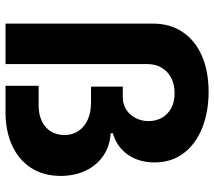

<svg xmlns="http://www.w3.org/2000/svg" viewBox="-60 -717 777 697"><g transform="rotate(90 328.5 -368.5)"><path d="M313.4 -737.3Q385 -737.3 443.2 -714.5Q501.4 -691.7 535.5 -647.5Q569.6 -603.3 569.6 -541.1Q569.6 -484.5 541.5 -444.2Q513.4 -403.8 463.8 -389.7V-381.8Q510.7 -378.8 545.7 -354.8Q580.7 -330.8 599.6 -290.7Q618.6 -250.6 618.6 -200.2Q618.6 -138.1 589.5 -92.9Q560.4 -47.8 508 -23.9Q455.5 0 386.5 0H291.5V-120.3H363.9Q396 -120.3 420.1 -132Q444.2 -143.7 457.2 -164.8Q470.2 -186 470.2 -213.8Q470.2 -242.8 455.7 -264.6Q441.3 -286.4 414.4 -298.5Q387.5 -310.5 351.3 -310.5H294.4V-425.7H332.8Q358.3 -425.7 378.1 -438.4Q397.9 -451.1 408.7 -472.5Q419.6 -494 419.6 -519.6Q419.6 -546.7 407.4 -568.1Q395.1 -589.5 372.3 -601.7Q349.5 -613.8 318.3 -613.8Q286.9 -613.8 262.9 -601.6Q239 -589.3 225.8 -566.8Q212.6 -544.3 212.6 -514.8V0H65.7V-535.5Q65.7 -597.4 96.3 -643Q126.8 -688.7 182.8 -713Q238.8 -737.3 313.4 -737.3Z"/></g></svg>

Font: Raveo Variable
Style: Regular
Weight: 400
Designer: Jakub Foglar, Rasmus Andersson (Inter)
Foundry: Jakubfoglar.com
Version: Version 1.000;Glyphs 3.2.3 (3260)